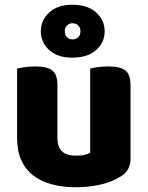

<svg xmlns="http://www.w3.org/2000/svg" viewBox="-20 -773 622 809"><path d="M52 -484Q63 -487 83.5 -490Q104 -493 128 -493Q178 -493 200 -476.5Q222 -460 222 -413V-193Q222 -152 242 -134.5Q262 -117 300 -117Q323 -117 337.5 -121Q352 -125 360 -129V-484Q371 -487 391.5 -490Q412 -493 436 -493Q486 -493 508 -476.5Q530 -460 530 -413V-104Q530 -54 488 -29Q453 -7 404.5 4.5Q356 16 299 16Q245 16 199.5 4Q154 -8 121 -33Q88 -58 70 -97.5Q52 -137 52 -193ZM152 -641Q152 -688 187.5 -720.5Q223 -753 284 -753Q349 -753 385 -720.5Q421 -688 421 -641Q421 -594 385 -562Q349 -530 284 -530Q223 -530 187.5 -562Q152 -594 152 -641ZM253 -641Q253 -625 262.5 -616Q272 -607 285 -607Q300 -607 309.5 -616Q319 -625 319 -641Q319 -657 309.5 -666Q300 -675 285 -675Q272 -675 262.5 -666Q253 -657 253 -641Z"/></svg>

Font: Baloo 2 ExtraBold
Style: Regular
Weight: 800
Designer: Sarang Kulkarni and Ek Type
Foundry: Ek Type
Version: Version 1.640;hotconv 1.0.111;makeotfexe 2.5.65597; ttfautoh